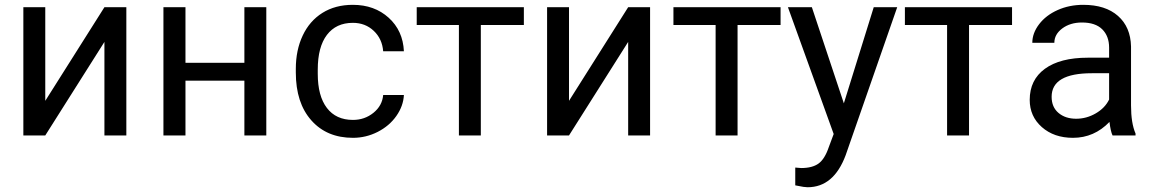

<svg xmlns="http://www.w3.org/2000/svg" viewBox="-20 -558 4753 791"><path d="M410.2 -528.3H500.5V0H410.2V-385.3L166.5 0H76.2V-528.3H166.5V-142.6Z M1077.1 0H986.8V-225.6H744.1V0H653.3V-528.3H744.1V-299.3H986.8V-528.3H1077.1Z M1434.1 -64Q1482.4 -64 1518.6 -93.3Q1554.7 -122.6 1558.6 -166.5H1644Q1641.6 -121.1 1612.8 -80.1Q1584 -39.1 1535.9 -14.6Q1487.8 9.8 1434.1 9.8Q1326.2 9.8 1262.5 -62.3Q1198.7 -134.3 1198.7 -259.3V-274.4Q1198.7 -351.6 1227.1 -411.6Q1255.4 -471.7 1308.3 -504.9Q1361.3 -538.1 1433.6 -538.1Q1522.5 -538.1 1581.3 -484.9Q1640.1 -431.6 1644 -346.7H1558.6Q1554.7 -397.9 1519.8 -430.9Q1484.9 -463.9 1433.6 -463.9Q1364.7 -463.9 1326.9 -414.3Q1289.1 -364.7 1289.1 -271V-253.9Q1289.1 -162.6 1326.7 -113.3Q1364.3 -64 1434.1 -64Z M2138.2 -455.1H1960.9V0H1870.6V-455.1H1696.8V-528.3H2138.2Z M2567.9 -528.3H2658.2V0H2567.9V-385.3L2324.2 0H2233.9V-528.3H2324.2V-142.6Z M3195.8 -455.1H3018.6V0H2928.2V-455.1H2754.4V-528.3H3195.8Z M3456.5 -132.3 3579.6 -528.3H3676.3L3463.9 81.5Q3414.6 213.4 3307.1 213.4L3290 211.9L3256.3 205.6V132.3L3280.8 134.3Q3326.7 134.3 3352.3 115.7Q3377.9 97.2 3394.5 47.9L3414.6 -5.9L3226.1 -528.3H3324.7Z M4149.4 -455.1H3972.2V0H3881.8V-455.1H3708V-528.3H4149.4Z M4563.5 0Q4555.7 -15.6 4550.8 -55.7Q4487.8 9.8 4400.4 9.8Q4322.3 9.8 4272.2 -34.4Q4222.2 -78.6 4222.2 -146.5Q4222.2 -229 4284.9 -274.7Q4347.7 -320.3 4461.4 -320.3H4549.3V-361.8Q4549.3 -409.2 4521 -437.3Q4492.7 -465.3 4437.5 -465.3Q4389.2 -465.3 4356.4 -440.9Q4323.7 -416.5 4323.7 -381.8H4232.9Q4232.9 -421.4 4261 -458.3Q4289.1 -495.1 4337.2 -516.6Q4385.3 -538.1 4442.9 -538.1Q4534.2 -538.1 4585.9 -492.4Q4637.7 -446.8 4639.6 -366.7V-123.5Q4639.6 -50.8 4658.2 -7.8V0ZM4413.6 -68.8Q4456.1 -68.8 4494.1 -90.8Q4532.2 -112.8 4549.3 -147.9V-256.3H4478.5Q4312.5 -256.3 4312.5 -159.2Q4312.5 -116.7 4340.8 -92.8Q4369.1 -68.8 4413.6 -68.8Z"/></svg>

Font: Roboto
Style: Regular
Weight: 400
Designer: Google
Version: Version 2.001047; 2015